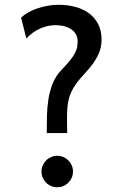

<svg xmlns="http://www.w3.org/2000/svg" viewBox="-20 -772 553 804"><path d="M224.6 -752Q263.2 -752 296.4 -742.9Q329.6 -733.9 353.8 -715.6Q377.9 -697.3 391.6 -669.9Q405.3 -642.6 405.3 -605.5Q405.3 -588.9 401.9 -573Q398.4 -557.1 390.1 -540Q381.8 -522.9 368.4 -504.4Q355 -485.8 334.5 -463.9Q313.5 -441.4 299.8 -422.6Q286.1 -403.8 278.1 -386Q270 -368.2 266.4 -350.3Q262.7 -332.5 261.5 -312.3Q260.3 -292 260.7 -268.3Q261.2 -244.6 261.2 -214.8H175.8Q175.8 -248 176.5 -284.2Q177.2 -320.3 182.6 -355.5Q188 -390.6 200.7 -422.4Q213.4 -454.1 236.8 -478.5Q260.3 -502.9 273.9 -520Q287.6 -537.1 294.4 -550.8Q301.3 -564.5 303.2 -575.9Q305.2 -587.4 305.2 -600.6Q305.2 -611.3 300.5 -623Q295.9 -634.8 284.9 -644.3Q273.9 -653.8 255.9 -660.2Q237.8 -666.5 210.9 -666.5Q181.6 -666.5 149.9 -653.3Q118.2 -640.1 90.3 -610.8L68.4 -698.2Q80.6 -710 97.9 -719.7Q115.2 -729.5 135.7 -736.6Q156.2 -743.7 179 -747.8Q201.7 -752 224.6 -752ZM153.8 -53.7Q153.8 -40 158.9 -28.1Q164.1 -16.1 173.1 -7.1Q182.1 2 194.1 7.1Q206.1 12.2 219.7 12.2Q233.4 12.2 245.4 7.1Q257.3 2 266.4 -7.1Q275.4 -16.1 280.5 -28.1Q285.6 -40 285.6 -53.7Q285.6 -67.4 280.5 -79.3Q275.4 -91.3 266.4 -100.3Q257.3 -109.4 245.4 -114.5Q233.4 -119.6 219.7 -119.6Q206.1 -119.6 194.1 -114.5Q182.1 -109.4 173.1 -100.3Q164.1 -91.3 158.9 -79.3Q153.8 -67.4 153.8 -53.7Z"/></svg>

Font: Andika DR AuSIL
Style: Regular
Weight: 400
Designer: Annie Olsen & Victor Gaultney
Foundry: SIL International
Version: Version 0.003